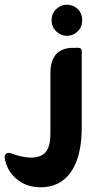

<svg xmlns="http://www.w3.org/2000/svg" viewBox="-110 -581 411 815"><path d="M174 -561Q201 -561 220 -542.5Q239 -524 239 -495Q239 -467 220 -448Q201 -429 174 -429Q148 -429 128.5 -448Q109 -467 109 -495Q109 -524 128.5 -542.5Q148 -561 174 -561ZM27 88Q68 86 86 62Q104 38 104 -15V-272Q104 -352 161 -372Q173 -376 182 -377Q191 -378 210 -378H222Q237 -378 237 -364V-41Q237 84 190.5 150Q144 216 56 214Q-3 212 -44 175Q-82 141 -90 89Q-91 81 -86.5 74.5Q-82 68 -74 68Q-68 68 -63 69.5Q-58 71 -54 73Q-8 89 27 88Z"/></svg>

Font: Zain Black
Style: Regular
Weight: 900
Designer: Zain,Boutros
Foundry: Mobile Telecommunications Company (Zain), 2024
Version: Version 1.50; ttfautohint (v1.8.4)